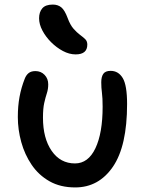

<svg xmlns="http://www.w3.org/2000/svg" viewBox="-20 -810 637 840"><path d="M309 10Q244 10 196.5 -17Q149 -44 118.5 -89Q88 -134 73 -188.5Q58 -243 58 -298Q58 -346 65.5 -386.5Q73 -427 88 -465Q94 -481 105 -490Q116 -499 135 -499Q159 -499 175 -482.5Q191 -466 191 -441Q191 -420 185 -402Q179 -384 173.5 -359.5Q168 -335 168 -295Q168 -205 206 -150Q244 -95 308 -95Q366 -95 397.5 -161.5Q429 -228 429 -343Q429 -382 426 -404Q423 -426 423 -450Q423 -474 432 -487Q441 -500 464 -500Q498 -500 517 -468.5Q536 -437 536 -355Q536 -171 474 -80.5Q412 10 309 10ZM311 -572Q283 -572 255 -587Q227 -602 203.5 -625.5Q180 -649 165.5 -676.5Q151 -704 151 -730Q151 -757 165 -773.5Q179 -790 211 -790Q233 -790 248 -778Q263 -766 276 -731Q287 -701 301.5 -684.5Q316 -668 329.5 -658Q343 -648 352.5 -639Q362 -630 362 -615Q362 -572 311 -572Z"/></svg>

Font: Shantell Sans Normal
Style: Regular
Weight: 500
Designer: Stephen Nixon, Anya Danilova, Shantell Martin
Foundry: Arrow Type
Version: Version 1.009;[a7da0bfa3]